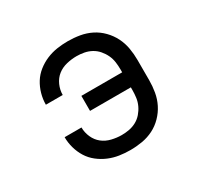

<svg xmlns="http://www.w3.org/2000/svg" viewBox="-121 -669 842 819"><g transform="rotate(-30 300.0 -260.0)"><path d="M302 8Q275 8 248.5 4Q222 0 197 -10.5Q172 -21 150.5 -38Q129 -55 115 -77.5Q101 -100 93.5 -126.5Q86 -153 86 -180Q86 -180 86 -180Q86 -180 86 -180H169Q169 -180 169 -180Q169 -180 169 -180Q169 -155 179.5 -131.5Q190 -108 209 -93Q228 -78 253 -72Q278 -66 302 -66Q321 -66 339.5 -69.5Q358 -73 374.5 -82Q391 -91 403.5 -105.5Q416 -120 424 -137Q432 -154 434.5 -172.5Q437 -191 437 -210V-223H236V-297H437V-310Q437 -329 434.5 -347.5Q432 -366 424 -383Q416 -400 403.5 -414.5Q391 -429 374.5 -438Q358 -447 339.5 -450.5Q321 -454 302 -454Q278 -454 253 -448Q228 -442 209 -427Q190 -412 179.5 -388.5Q169 -365 169 -340Q169 -340 169 -340Q169 -340 169 -340H86Q86 -340 86 -340Q86 -340 86 -340Q86 -367 93.5 -393.5Q101 -420 115 -442.5Q129 -465 150.5 -482Q172 -499 197 -509.5Q222 -520 248.5 -524Q275 -528 302 -528Q332 -528 361 -523Q390 -518 416 -505Q442 -492 463 -470.5Q484 -449 497 -423Q510 -397 515 -368Q520 -339 520 -310V-210Q520 -181 515 -152Q510 -123 497 -97Q484 -71 463 -49.5Q442 -28 416 -15Q390 -2 361 3Q332 8 302 8Z"/></g></svg>

Font: Bmono
Style: Regular
Weight: 400
Monospace: yes
Designer: Belleve Invis
Foundry: Belleve Invis
Version: Version 11.2.2; ttfautohint (v1.8.2)